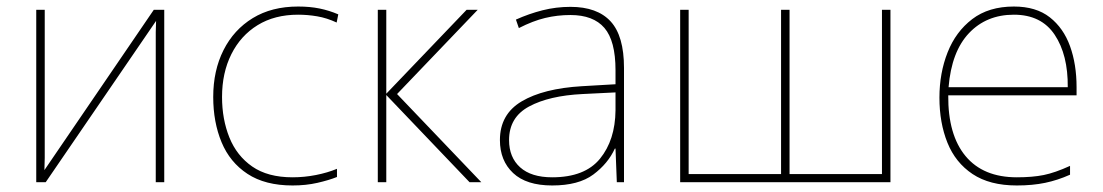

<svg xmlns="http://www.w3.org/2000/svg" viewBox="-20 -558 3378 588"><path d="M117 -114Q117 -89 117 -74.5Q117 -60 116 -37L451 -528H483V0H457V-426Q457 -447 457 -459.5Q457 -472 458 -494L120 0H91V-528H117Z M876 10Q792 10 738 -25.5Q684 -61 658.5 -122.5Q633 -184 633 -261Q633 -342 664.5 -404.5Q696 -467 754 -502.5Q812 -538 893 -538Q929 -538 958.5 -532Q988 -526 1016 -514L1011 -489Q981 -503 951.5 -508Q922 -513 893 -513Q821 -513 769 -481Q717 -449 688.5 -392Q660 -335 660 -261Q660 -193 682.5 -137Q705 -81 752.5 -48Q800 -15 876 -15Q912 -15 947.5 -22Q983 -29 1012 -41V-16Q987 -6 952 2Q917 10 876 10Z M1409 -528H1443L1196 -270L1454 0H1418L1163 -267V0H1137V-528H1163V-271Z M1727 -537Q1809 -537 1850 -492.5Q1891 -448 1891 -350V0H1869L1865 -103H1863Q1842 -57 1797 -23.5Q1752 10 1671 10Q1592 10 1551.5 -28Q1511 -66 1511 -129Q1511 -208 1577.5 -247.5Q1644 -287 1762 -294L1865 -300V-343Q1865 -433 1831 -472.5Q1797 -512 1727 -512Q1687 -512 1649.5 -503Q1612 -494 1569 -472L1560 -498Q1600 -516 1641.5 -526.5Q1683 -537 1727 -537ZM1764 -270Q1662 -265 1600.5 -232Q1539 -199 1539 -129Q1539 -76 1573 -45.5Q1607 -15 1671 -15Q1771 -15 1817.5 -72Q1864 -129 1865 -220V-275Z M2707 -528V0H2063V-528H2089V-25H2372V-528H2398V-25H2681V-528Z M3085 -538Q3153 -538 3195 -505Q3237 -472 3257 -416.5Q3277 -361 3277 -291V-266H2884Q2883 -145 2937 -80Q2991 -15 3094 -15Q3142 -15 3176.5 -22Q3211 -29 3257 -50V-23Q3219 -6 3180.5 2Q3142 10 3094 10Q3011 10 2958.5 -25Q2906 -60 2881.5 -121Q2857 -182 2857 -259Q2857 -334 2882 -397.5Q2907 -461 2957.5 -499.5Q3008 -538 3085 -538ZM3085 -513Q3001 -513 2947.5 -456.5Q2894 -400 2885 -291H3250Q3251 -390 3210 -451.5Q3169 -513 3085 -513Z"/></svg>

Font: Noto Sans Thin
Style: Regular
Weight: 100
Designer: Monotype Design Team
Foundry: Monotype Imaging Inc.
Version: Version 2.007